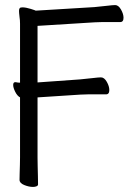

<svg xmlns="http://www.w3.org/2000/svg" viewBox="-20 -728 540 757"><path d="M357 -356Q343 -356 327 -356Q311 -356 297 -355L128 -344V-107Q128 -95 128.5 -74Q129 -53 129.5 -33Q130 -13 130 -1Q130 4 124 6.5Q118 9 110 9Q94 9 75.5 1.5Q57 -6 57 -19Q57 -27 57.5 -43.5Q58 -60 58.5 -78Q59 -96 59 -108V-344Q48 -350 40 -366Q32 -382 32 -393Q32 -404 40 -404H42Q46 -403 50.5 -402.5Q55 -402 59 -402V-604Q59 -620 59 -634.5Q59 -649 57 -661Q56 -670 55.5 -675.5Q55 -681 55 -685Q55 -692 57.5 -695.5Q60 -699 68 -699Q82 -699 101 -693Q120 -687 121 -686L352 -700Q375 -702 400 -705Q425 -708 434 -708Q447 -708 457 -690.5Q467 -673 467 -658Q467 -641 454 -641H412Q398 -641 382.5 -641Q367 -641 353 -640L128 -626V-403L296 -415Q319 -417 344 -420Q369 -423 378 -423Q391 -423 401 -405.5Q411 -388 411 -373Q411 -356 398 -356Z"/></svg>

Font: Moon Stars Kai T HW
Style: Regular
Weight: 400
Designer: GuiWonder
Version: Version 1.101